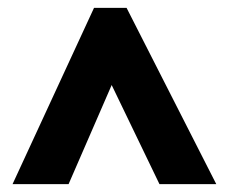

<svg xmlns="http://www.w3.org/2000/svg" viewBox="-20 -800 584 490"><path d="M12 -330 220 -780H303L532 -330H387L265 -583L155 -330Z"/></svg>

Font: Noto Sans Malayalam UI SemiCondensed Black
Style: Regular
Weight: 900
Width: 4
Designer: Jelle Bosma - Monotype Design Team
Foundry: Monotype Imaging Inc.
Version: Version 2.104; ttfautohint (v1.8.4.7-5d5b)